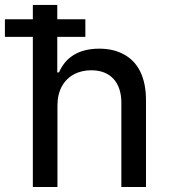

<svg xmlns="http://www.w3.org/2000/svg" viewBox="-58 -747 676 767"><path d="M171.5 -325.3C171.5 -385.3 196.4 -427.9 237.2 -449.9C257.5 -460.9 280.9 -466.3 306.8 -466.3C382.1 -466.3 426.8 -419 426.8 -336.6V0H525.2V-346.9C525.2 -438.9 492.9 -499.6 436.8 -529.8C408.7 -545.1 376.1 -552.6 338.8 -552.6C253.6 -552.6 203.1 -516 177.6 -457.7H170.8V-727.3H73.2V0H171.5ZM283 -599.8V-670.1H-38.4V-599.8Z"/></svg>

Font: Inter 465
Style: Regular
Weight: 400
Designer: Rasmus Andersson
Foundry: rsms
Version: Version 3.019;Glyphs 3.1.2 (3151)